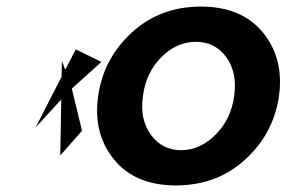

<svg xmlns="http://www.w3.org/2000/svg" viewBox="-20 -553 904 583"><path d="M827 -261Q811 -148 725 -69Q639 10 514 10Q390 10 326 -69Q262 -148 278 -261Q294 -375 380 -454Q466 -533 590 -533Q714 -533 778.5 -454Q843 -375 827 -261ZM691 -262Q701 -333 667 -379.5Q633 -426 575 -426Q516 -426 469.5 -379Q423 -332 414 -261Q404 -191 438 -144Q472 -97 530 -97Q588 -97 635 -144.5Q682 -192 691 -262ZM288 -365 198 -284 229 -156 163 -81 166 -251 88 -166 167 -320 168 -368 178 -341 210 -403Z"/></svg>

Font: Raleway-v4020
Style: Bold Italic
Weight: 700
Italic angle: -12°
Designer: Matt McInerney, Pablo Impallari, Rodrigo Fuenzalida
Foundry: Matt McInerney, Pablo Impallari, Rodrigo Fuenzalida
Version: Version 4.020;PS 004.020;hotconv 1.0.88;makeotf.lib2.5.64775